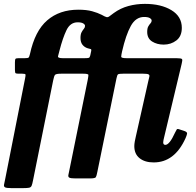

<svg xmlns="http://www.w3.org/2000/svg" viewBox="-36 -820 1011 990"><path d="M901.5 -676.5Q901.5 -633 873.5 -611.5Q845.5 -590 808 -590Q773.5 -590 748.2 -606Q723 -622 723 -655.5Q723 -674.5 728.8 -684.2Q734.5 -694 740.2 -700Q746 -706 746 -714Q746 -721 736.5 -726.8Q727 -732.5 707 -732.5Q664 -732.5 638.5 -686.2Q613 -640 593.5 -555Q589 -535 589 -527.5Q589 -520 617 -520H873.5Q899 -520 902.5 -515.2Q906 -510.5 900.5 -490L810 -111Q808.5 -106.5 807 -97.8Q805.5 -89 805.5 -86Q805.5 -73 816.5 -73Q838 -73 866.5 -136Q872.5 -148.5 875.5 -152.8Q878.5 -157 890.5 -152.5L917.5 -143.5Q930 -138.5 928.5 -130.2Q927 -122 920.5 -107Q864 17.5 756.5 17.5Q711 17.5 683.8 -4.2Q656.5 -26 656.5 -66.5Q656.5 -76.5 659 -90.8Q661.5 -105 664 -114.5L728 -399Q731 -414.5 733.8 -423.5Q736.5 -432.5 730.5 -436.2Q724.5 -440 702.5 -440H599Q577.5 -440 572.8 -436.8Q568 -433.5 564.5 -415.5L466 66Q462 87.5 458 93.8Q454 100 427 100H354.5Q329.5 100 322 96.2Q314.5 92.5 316.5 82.5Q318.5 72.5 322.5 53.5L416 -406.5Q420 -427 419.8 -433.5Q419.5 -440 393 -440H279.5Q253 -440 247.8 -434Q242.5 -428 238 -404.5L134 111.5Q130.5 129.5 127 137.8Q123.5 146 114 148Q104.5 150 82.5 150H23Q-3 150 -10.2 145.8Q-17.5 141.5 -15 131Q-12.5 120.5 -9 102L93.5 -416.5Q96.5 -431.5 95.5 -435.8Q94.5 -440 78.5 -440H62Q49.5 -440 45.2 -442Q41 -444 41 -459.5V-497.5Q41 -513 44 -516.5Q47 -520 60.5 -520H91Q107.5 -520 111.2 -523Q115 -526 118.5 -541.5Q144 -660.5 207.5 -715.2Q271 -770 368 -770Q410.5 -770 439.2 -762Q468 -754 488.5 -743.5Q505 -734 512.5 -732Q520 -730 527.5 -735.5Q535 -741 551 -753Q585.5 -778 626.2 -789Q667 -800 711 -800Q794.5 -800 848 -767.5Q901.5 -735 901.5 -676.5ZM271 -560Q265.5 -540.5 263.2 -530.2Q261 -520 287 -520H400.5Q417 -520 422 -521.8Q427 -523.5 429.5 -534.5L434 -556Q436.5 -566.5 431 -567.2Q425.5 -568 416.5 -571Q400 -576 389.5 -589Q379 -602 379 -624.5Q379 -643.5 384.8 -654Q390.5 -664.5 396.5 -671.5Q402.5 -678.5 402.5 -686.5Q402.5 -693.5 393.2 -699.2Q384 -705 364.5 -705Q326.5 -705 307 -664.8Q287.5 -624.5 271 -560Z"/></svg>

Font: Besley* Narrow
Style: Bold Italic
Weight: 700
Width: 4
Italic angle: -13°
Designer: Owen Earl
Foundry: indestructible type*
Version: Version 3.000; ttfautohint (v1.8.3)